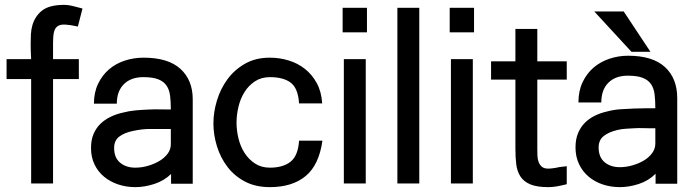

<svg xmlns="http://www.w3.org/2000/svg" viewBox="-20 -754 2864 789"><path d="M300 -645Q268 -652 248 -653Q228 -654 217 -646.5Q206 -639 202 -623Q198 -607 198 -580V-511H304V-429H198V0H108V-429H7V-511H108Q107 -527 106.5 -542.5Q106 -558 106 -574Q106 -594 107 -613Q108 -632 113 -650Q124 -688 153.5 -711Q183 -734 244 -734Q252 -734 260 -733Q268 -732 276 -730Q283 -728 292 -726Q301 -724 319 -719Z M683 -39Q654 -11 614 2Q574 15 536 15Q499 15 466 4Q433 -7 408 -27.5Q383 -48 368.5 -78Q354 -108 354 -146Q354 -179 364.5 -203.5Q375 -228 392.5 -245Q410 -262 433.5 -273.5Q457 -285 484 -291Q510 -298 538 -300.5Q566 -303 594 -304Q617 -305 639.5 -304.5Q662 -304 682 -304Q682 -336 679 -360.5Q676 -385 664.5 -402Q653 -419 630.5 -428Q608 -437 569 -437Q518 -437 489 -408Q460 -379 460 -328H366Q366 -374 383 -409.5Q400 -445 428 -469Q456 -493 493 -505Q530 -517 570 -517Q671 -517 721.5 -471Q772 -425 772 -346V1H683ZM682 -224H653H596Q564 -224 527 -216Q492 -209 470.5 -193Q449 -177 449 -146Q449 -106 473.5 -85.5Q498 -65 536 -65Q562 -65 588 -72.5Q614 -80 635 -92.5Q656 -105 669 -122.5Q682 -140 682 -161Z M1089 15Q1030 15 986.5 -8Q943 -31 914.5 -68.5Q886 -106 871.5 -153Q857 -200 857 -247Q857 -293 871.5 -341Q886 -389 914.5 -428Q943 -467 986.5 -492Q1030 -517 1089 -517Q1129 -517 1166.5 -505.5Q1204 -494 1233.5 -470.5Q1263 -447 1282 -412Q1301 -377 1304 -329H1209Q1205 -391 1175 -414Q1145 -437 1089 -437Q1054 -437 1028 -420Q1002 -403 985 -376Q968 -349 960 -315.5Q952 -282 952 -250Q952 -218 960 -185Q968 -152 985 -125.5Q1002 -99 1028 -82Q1054 -65 1089 -65Q1143 -65 1174 -89.5Q1205 -114 1209 -176H1305Q1291 -76 1236 -30.5Q1181 15 1089 15Z M1388 -621V-722H1488V-621ZM1393 0V-511H1483V0Z M1613 0V-722H1703V0Z M1828 -621V-722H1928V-621ZM1833 0V-511H1923V0Z M2233 15Q2186 15 2159 3.5Q2132 -8 2118.5 -29Q2105 -50 2101.5 -78.5Q2098 -107 2098 -142V-427H1998V-502H2098V-635H2188V-502H2309V-427H2188V-142Q2188 -128 2188.5 -114Q2189 -100 2193.5 -88Q2198 -76 2207 -68.5Q2216 -61 2234 -61Q2241 -61 2247.5 -62Q2254 -63 2262 -64Q2270 -66 2279.5 -67.5Q2289 -69 2309 -71V3Q2285 9 2267.5 12Q2250 15 2233 15Z M2575 -541 2422 -707H2543L2653 -541ZM2674 -40Q2645 -11 2605 2Q2565 15 2527 15Q2490 15 2457 4Q2424 -7 2399 -28Q2374 -49 2359.5 -79.5Q2345 -110 2345 -148Q2345 -182 2355.5 -207Q2366 -232 2383.5 -249.5Q2401 -267 2424.5 -278.5Q2448 -290 2475 -296Q2501 -303 2529 -305Q2557 -307 2585 -308Q2608 -309 2630.5 -309Q2653 -309 2673 -309Q2673 -341 2670 -366Q2667 -391 2655.5 -408Q2644 -425 2621.5 -434Q2599 -443 2560 -443Q2509 -443 2480 -414Q2451 -385 2451 -333H2357Q2357 -380 2374 -416Q2391 -452 2419 -476Q2447 -500 2484 -512.5Q2521 -525 2561 -525Q2662 -525 2712.5 -478.5Q2763 -432 2763 -351V1H2674ZM2673 -227H2644Q2634 -227 2619 -227.5Q2604 -228 2587 -227Q2570 -226 2552.5 -225Q2535 -224 2518 -220Q2483 -212 2461.5 -195.5Q2440 -179 2440 -148Q2440 -108 2464.5 -87.5Q2489 -67 2527 -67Q2553 -67 2579 -74.5Q2605 -82 2626 -94.5Q2647 -107 2660 -125Q2673 -143 2673 -164Z"/></svg>

Font: Gen
Style: Regular
Weight: 400
Version: Version 1.000;PS 001.001;hotconv 1.0.56